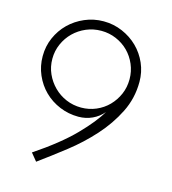

<svg xmlns="http://www.w3.org/2000/svg" viewBox="-99 -715 722 805"><g transform="rotate(15 262.5 -313.0)"><path d="M420 -427Q420 -461 407 -491.5Q394 -522 371.5 -544.5Q349 -567 318.5 -580Q288 -593 254 -593Q219 -593 188.5 -580Q158 -567 135 -544.5Q112 -522 98.5 -491.5Q85 -461 85 -427Q85 -392 98.5 -362Q112 -332 135 -309Q158 -286 188.5 -273Q219 -260 254 -260Q288 -260 318.5 -273Q349 -286 371.5 -309Q394 -332 407 -362Q420 -392 420 -427ZM463 -427Q463 -356 432 -294Q401 -232 352.5 -178Q304 -124 245 -78Q186 -32 131 8Q124 0 117.5 -8.5Q111 -17 104 -25Q210 -96 271.5 -159Q333 -222 360 -269Q341 -246 313 -233Q285 -220 253 -220Q210 -220 171.5 -236Q133 -252 104.5 -280Q76 -308 59.5 -346Q43 -384 43 -427Q43 -470 59.5 -507.5Q76 -545 104.5 -573Q133 -601 171.5 -617.5Q210 -634 253 -634Q296 -634 334.5 -617.5Q373 -601 401.5 -573Q430 -545 446.5 -507.5Q463 -470 463 -427Z"/></g></svg>

Font: Josefin Slab
Style: Regular
Weight: 400
Designer: Santiago Orozco
Foundry: Typemade
Version: Version 1.000